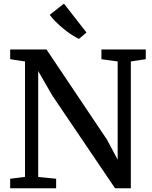

<svg xmlns="http://www.w3.org/2000/svg" viewBox="-20 -1008 816 1028"><path d="M34.5 0V-51L114 -61V-679Q101 -681 87.5 -683Q74 -685 61 -687Q48 -689 34.5 -691V-743H229L553 -260L610 -153V-679L523 -691V-743H760.5V-691L680.5 -679V0H596L261 -495L184.5 -627.5V-60.5L280.5 -51V0ZM402.5 -800Q385 -808 363.2 -822.2Q341.5 -836.5 319.8 -854.2Q298 -872 278.8 -891.2Q259.5 -910.5 246 -928.5L322.5 -988.5L443 -834L403 -800Z"/></svg>

Font: Merriweather Medium
Style: Regular
Weight: 500
Version: Version 2.100